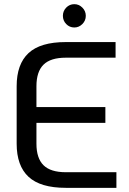

<svg xmlns="http://www.w3.org/2000/svg" viewBox="-20 -902 621 922"><path d="M60 -212V-488Q60 -594 117 -647Q174 -700 296 -700H535V-625H296Q223 -625 189 -591.5Q155 -558 155 -488V-388H486V-312H155V-212Q155 -142 189 -108.5Q223 -75 296 -75H539V0H296Q174 0 117 -53Q60 -106 60 -212ZM282 -826Q282 -849 298 -865.5Q314 -882 337 -882Q359 -882 375.5 -865.5Q392 -849 392 -826Q392 -803 375.5 -786.5Q359 -770 337 -770Q314 -770 298 -786.5Q282 -803 282 -826Z"/></svg>

Font: KoHo Medium
Style: Regular
Weight: 500
Version: Version 1.000; ttfautohint (v1.6)